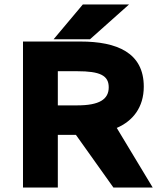

<svg xmlns="http://www.w3.org/2000/svg" viewBox="-20 -840 719 860"><path d="M351 -820 220 -664H383L558 -820ZM326 -521C428 -521 467 -502 467 -449C467 -395 425 -368 326 -368H239V-521ZM503 -267C575 -298 624 -359 624 -452C624 -604 504 -654 340 -654H83V0H239V-236H320L488 0H664Z"/></svg>

Font: Falling Sky
Style: ExBd
Weight: 400
Designer: Paul D. Hunt
Foundry: Adobe Systems Incorporated
Version: Version 1.02